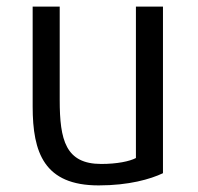

<svg xmlns="http://www.w3.org/2000/svg" viewBox="-20 -550 600 582"><path d="M474 -25C436 -7 371 12 279 12C114 12 79 -87 79 -227V-530H161V-247C161 -125 179 -53 287 -53C335 -53 373 -61 392 -71V-530H474Z"/></svg>

Font: Repo Regular
Style: Regular
Weight: 400
Designer: Stefan Peev
Foundry: Context Ltd
Version: Version 1.502